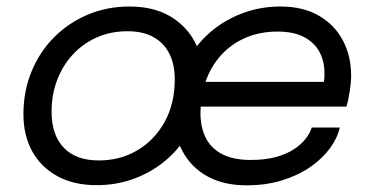

<svg xmlns="http://www.w3.org/2000/svg" viewBox="-20 -559 1150 590"><path d="M277 10Q207 10 156.5 -17.5Q106 -45 79 -94Q52 -143 52 -208Q52 -278.5 76.8 -339Q101.5 -399.5 146 -444.2Q190.5 -489 249.8 -514Q309 -539 378 -539Q462.5 -539 518 -499.2Q573.5 -459.5 593.5 -394L570 -396.5Q599.5 -440.5 641.2 -472.2Q683 -504 734 -521.5Q785 -539 841.5 -539Q911 -539 959.5 -511Q1008 -483 1033.5 -435Q1059 -387 1059 -326.5Q1059 -305 1054.5 -276.8Q1050 -248.5 1044.5 -231.5H558L602 -257Q597.5 -246 596.8 -234.8Q596 -223.5 596 -212Q596 -167 612.8 -134.5Q629.5 -102 663.8 -84.8Q698 -67.5 750 -67.5Q794 -67.5 826.8 -76.2Q859.5 -85 882.2 -99.8Q905 -114.5 918.8 -132Q932.5 -149.5 938 -167H1024Q1017 -135 994 -103.5Q971 -72 934 -46.2Q897 -20.5 847.5 -5Q798 10.5 737.5 10.5Q681.5 10.5 638.2 -7.2Q595 -25 566.2 -57.8Q537.5 -90.5 524 -135L547.5 -131.5Q518.5 -88 476.8 -56.2Q435 -24.5 384.2 -7.2Q333.5 10 277 10ZM284 -66Q349.5 -66 402.2 -97.2Q455 -128.5 486 -184.5Q517 -240.5 517 -315.5Q517 -361.5 500.2 -394.5Q483.5 -427.5 451.2 -445.2Q419 -463 371.5 -463Q320.5 -463 278 -444.2Q235.5 -425.5 204.2 -392Q173 -358.5 155.8 -313.5Q138.5 -268.5 138.5 -215.5Q138.5 -144.5 175.8 -105.2Q213 -66 284 -66ZM611.5 -307.5H975.5Q976.5 -313 976.8 -319.8Q977 -326.5 977 -335Q977 -371 961.5 -399.8Q946 -428.5 914.2 -445.2Q882.5 -462 833 -462Q778.5 -462 734.2 -442.8Q690 -423.5 658.8 -388.8Q627.5 -354 611.5 -307.5Z"/></svg>

Font: Epilogue
Style: Italic
Weight: 400
Italic angle: -12°
Designer: Tyler Finck
Foundry: Etcetera Type Co
Version: Version 2.112